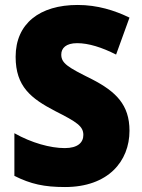

<svg xmlns="http://www.w3.org/2000/svg" viewBox="-20 -744 572 774"><path d="M502 -217C502 -322 447 -375 350 -425C253 -473 227 -489 227 -524C227 -550 246 -570 291 -570C337 -570 391 -553 448 -524L502 -673C442 -702 373 -724 293 -724C140 -724 43 -649 43 -515C43 -395 105 -347 203 -296C290 -252 316 -235 316 -200C316 -169 293 -147 241 -147C183 -147 107 -168 38 -207V-35C104 -2 158 10 242 10C416 10 502 -94 502 -217Z"/></svg>

Font: Noto Sans Telugu SemiCondensed Black
Style: Regular
Weight: 900
Width: 4
Designer: Jelle Bosma - Monotype Design Team
Foundry: Monotype Imaging Inc.
Version: Version 2.005